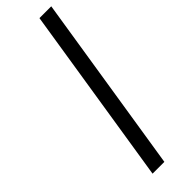

<svg xmlns="http://www.w3.org/2000/svg" viewBox="-285 -774 851 851"><g transform="rotate(-45 140.5 -349.0)"><path d="M74 72H148L281 -770H207Z"/></g></svg>

Font: Exo
Style: Regular Italic
Weight: 400
Designer: Natanael Gama
Version: Version 1.00